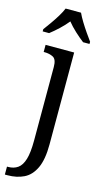

<svg xmlns="http://www.w3.org/2000/svg" viewBox="-162 -812 595 1097"><g transform="rotate(15 136.0 -263.0)"><path d="M-9 240V193H-2Q31 193 54.5 176.5Q78 160 90 120Q102 80 102 9V-426Q102 -471 80.5 -482.5Q59 -494 29 -494H24V-536H193V8Q193 97 169 148Q145 199 103 219.5Q61 240 6 240ZM-12 -619Q2 -638 20.5 -664Q39 -690 55.5 -717Q72 -744 81 -766H172Q182 -744 198.5 -717Q215 -690 233 -664Q251 -638 265 -619V-606H227Q201 -626 174 -651Q147 -676 126 -702Q105 -676 78.5 -651Q52 -626 26 -606H-12Z"/></g></svg>

Font: Noto Serif SemiCondensed
Style: Regular
Weight: 400
Width: 4
Designer: Monotype Design Team
Foundry: Monotype Imaging Inc.
Version: Version 2.013